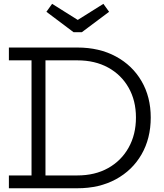

<svg xmlns="http://www.w3.org/2000/svg" viewBox="-20 -1006 874 1026"><path d="M325.5 0V-68.5H393.5Q487.5 -68.5 557.8 -107.8Q628 -147 667.2 -217Q706.5 -287 706.5 -378Q706.5 -468.5 667.2 -537.5Q628 -606.5 557.8 -645Q487.5 -683.5 393.5 -683.5H325.5V-752H393.5Q511 -752 599.2 -704.2Q687.5 -656.5 736.5 -572.2Q785.5 -488 785.5 -378Q785.5 -266.5 736.5 -181.2Q687.5 -96 599.2 -48Q511 0 393.5 0ZM27.5 0V-68.5H148.5V-683.5H27.5V-752H351.5V-683.5H223V-68.5H351.5V0ZM417.5 -834 563 -943 532.5 -985.5 395.5 -899.5 258.5 -985.5 228 -943 373 -834Z"/></svg>

Font: Hepta Slab
Style: Regular
Weight: 400
Designer: Michael LaGattuta
Foundry: Michael LaGattuta
Version: Version 1.100